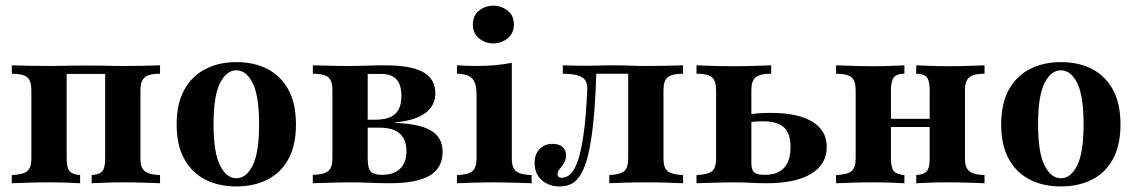

<svg xmlns="http://www.w3.org/2000/svg" viewBox="-20 -649 4029 680"><path d="M21.8 0V-29Q61.3 -30.6 76.2 -42.7Q91.1 -54.8 91.1 -87.1V-329.8Q91.1 -362.9 76.2 -375.4Q61.3 -387.9 21.8 -387.9V-417.7Q41.1 -416.9 78.6 -416.1Q116.1 -415.3 151.6 -415.3Q171.8 -415.3 191.1 -415.7Q210.5 -416.1 234.3 -416.5Q258.1 -416.9 287.9 -416.9Q318.5 -416.9 339.1 -416.5Q359.7 -416.1 377.8 -415.7Q396 -415.3 417.7 -415.3Q453.2 -415.3 490.7 -416.1Q528.2 -416.9 546.8 -417.7V-387.9Q521 -387.9 505.6 -382.3Q490.3 -376.6 483.9 -364.1Q477.4 -351.6 477.4 -329.8V-87.1Q477.4 -66.1 483.9 -53.6Q490.3 -41.1 505.6 -35.5Q521 -29.8 546.8 -29V0Q528.2 -0.8 490.7 -2Q453.2 -3.2 417.7 -3.2Q383.9 -3.2 352.4 -2Q321 -0.8 304.8 0V-29Q332.3 -30.6 342.3 -42.7Q352.4 -54.8 352.4 -87.1V-391.1L354.8 -387.1H213.7L216.1 -391.1V-87.1Q216.1 -54.8 226.6 -42.7Q237.1 -30.6 263.7 -29V0Q248.4 -0.8 218.1 -2Q187.9 -3.2 155.6 -3.2Q119.4 -3.2 80.2 -2Q41.1 -0.8 21.8 0Z M816.9 11.3Q754.8 11.3 707.3 -12.9Q659.7 -37.1 632.7 -85.9Q605.6 -134.7 605.6 -208.1Q605.6 -282.3 632.7 -331Q659.7 -379.8 707.3 -404.4Q754.8 -429 816.9 -429Q880.6 -429 927.8 -404.4Q975 -379.8 1001.6 -331Q1028.2 -282.3 1028.2 -208.1Q1028.2 -134.7 1001.6 -85.9Q975 -37.1 927.4 -12.9Q879.8 11.3 816.9 11.3ZM816.9 -17.7Q852.4 -17.7 875 -63.3Q897.6 -108.9 897.6 -208.1Q897.6 -309.7 875 -354.8Q852.4 -400 816.9 -400Q782.3 -400 759.3 -354.8Q736.3 -309.7 736.3 -208.9Q736.3 -108.9 759.3 -63.3Q782.3 -17.7 816.9 -17.7Z M1087.9 0V-29.8Q1127.4 -30.6 1142.3 -43.1Q1157.3 -55.6 1157.3 -87.9V-329.8Q1157.3 -362.9 1142.7 -375.4Q1128.2 -387.9 1087.9 -387.9V-417.7Q1100.8 -417.7 1122.2 -416.9Q1143.5 -416.1 1167.7 -415.7Q1191.9 -415.3 1212.9 -415.3Q1244.4 -415.3 1277 -416.5Q1309.7 -417.7 1343.5 -417.7Q1435.5 -417.7 1478.6 -393.5Q1521.8 -369.4 1521.8 -319.4Q1521.8 -275 1486.7 -248.8Q1451.6 -222.6 1379.8 -215.3V-213.7Q1466.1 -210.5 1506.9 -186.3Q1547.6 -162.1 1547.6 -111.3Q1547.6 -54 1501.6 -27Q1455.6 0 1358.9 0Q1329.8 0 1290.7 -1.6Q1251.6 -3.2 1217.7 -3.2Q1196 -3.2 1171 -2.4Q1146 -1.6 1123.8 -1.2Q1101.6 -0.8 1087.9 0ZM1333.1 -29.8Q1375 -29.8 1397.2 -51.6Q1419.4 -73.4 1419.4 -113.7Q1419.4 -154.8 1396 -175.8Q1372.6 -196.8 1325 -196.8H1255.6V-225H1307.3Q1357.3 -225 1379.4 -245.2Q1401.6 -265.3 1401.6 -308.9Q1401.6 -348.4 1384.3 -367.7Q1366.9 -387.1 1331.5 -387.1H1277.4L1282.3 -391.9V-87.9Q1282.3 -53.2 1293.1 -41.5Q1304 -29.8 1333.1 -29.8Z M1598.4 0V-29Q1637.1 -29.8 1652.4 -42.3Q1667.7 -54.8 1667.7 -87.1V-316.9Q1667.7 -353.2 1653.2 -370.2Q1638.7 -387.1 1598.4 -387.9V-417.7Q1614.5 -416.9 1631 -416.1Q1647.6 -415.3 1663.7 -415.3Q1700.8 -415.3 1733.1 -418.1Q1765.3 -421 1792.7 -426.6V-87.1Q1792.7 -54 1808.5 -41.9Q1824.2 -29.8 1862.9 -29V0Q1850.8 -0.8 1829.4 -1.2Q1808.1 -1.6 1783.1 -2.4Q1758.1 -3.2 1733.1 -3.2Q1695.2 -3.2 1656.5 -2Q1617.7 -0.8 1598.4 0ZM1727.4 -495.2Q1699.2 -495.2 1677 -512.9Q1654.8 -530.6 1654.8 -562.1Q1654.8 -594.4 1677 -611.7Q1699.2 -629 1727.4 -629Q1754.8 -629 1777.4 -611.7Q1800 -594.4 1800 -562.9Q1800 -530.6 1777.4 -512.9Q1754.8 -495.2 1727.4 -495.2Z M1962.1 11.3Q1924.2 11.3 1898.8 -10.9Q1873.4 -33.1 1873.4 -71.8Q1873.4 -102.4 1891.1 -121Q1908.9 -139.5 1937.1 -139.5Q1959.7 -139.5 1972.2 -128.6Q1984.7 -117.7 1984.7 -99.2Q1984.7 -83.1 1977.4 -71.4Q1970.2 -59.7 1962.5 -50.8Q1954.8 -41.9 1954.8 -32.3Q1954.8 -19.4 1969.4 -19.4Q1986.3 -19.4 2000.8 -33.1Q2015.3 -46.8 2027 -81Q2038.7 -115.3 2047.2 -175.8Q2055.6 -236.3 2059.7 -329.8Q2062.1 -362.9 2041.5 -375.4Q2021 -387.9 1973.4 -387.9V-417.7Q1992.7 -416.9 2017.3 -416.5Q2041.9 -416.1 2063.7 -416.1Q2082.3 -416.1 2101.6 -416.9Q2121 -417.7 2150 -417.7Q2185.5 -417.7 2213.7 -416.5Q2241.9 -415.3 2271.8 -415.3Q2304.8 -415.3 2341.1 -416.1Q2377.4 -416.9 2399.2 -417.7V-387.9Q2359.7 -387.9 2344.8 -375.4Q2329.8 -362.9 2329.8 -329.8V-87.1Q2329.8 -54.8 2344.8 -42.7Q2359.7 -30.6 2399.2 -29V0Q2380.6 -0.8 2343.1 -2Q2305.6 -3.2 2268.5 -3.2Q2229.8 -3.2 2192.7 -2Q2155.6 -0.8 2137.9 0V-29Q2175.8 -30.6 2190.3 -42.7Q2204.8 -54.8 2204.8 -87.1V-390.3L2207.3 -387.9H2087.9L2091.9 -389.5Q2088.7 -287.9 2081.5 -217.3Q2074.2 -146.8 2063.3 -101.6Q2052.4 -56.5 2037.5 -31.9Q2022.6 -7.3 2004 2Q1985.5 11.3 1962.1 11.3Z M2446.8 0V-29Q2487.1 -30.6 2501.6 -42.7Q2516.1 -54.8 2516.1 -87.1V-329.8Q2516.1 -362.9 2501.6 -375.4Q2487.1 -387.9 2446.8 -387.9V-417.7Q2465.3 -416.9 2501.6 -415.7Q2537.9 -414.5 2577.4 -414.5Q2614.5 -414.5 2653.2 -415.7Q2691.9 -416.9 2711.3 -417.7V-387.9Q2671.8 -387.9 2656.5 -375.4Q2641.1 -362.9 2641.1 -329.8V-70.2Q2641.1 -46.8 2651.6 -38.3Q2662.1 -29.8 2688.7 -29.8Q2733.9 -29.8 2756.9 -54.4Q2779.8 -79 2779.8 -129Q2779.8 -176.6 2756.5 -198Q2733.1 -219.4 2680.6 -219.4Q2666.9 -219.4 2651.6 -218.1Q2636.3 -216.9 2614.5 -213.7V-241.1Q2641.9 -246 2664.5 -247.6Q2687.1 -249.2 2709.7 -249.2Q2805.6 -249.2 2856.9 -218.1Q2908.1 -187.1 2908.1 -128.2Q2908.1 -66.9 2852.8 -33.5Q2797.6 0 2696 0Q2668.5 0 2639.5 -1.6Q2610.5 -3.2 2575.8 -3.2Q2553.2 -3.2 2528.2 -2.4Q2503.2 -1.6 2481.5 -1.2Q2459.7 -0.8 2446.8 0Z M3225 0V-29Q3252.4 -30.6 3262.5 -42.7Q3272.6 -54.8 3272.6 -87.1V-329.8Q3272.6 -362.9 3262.5 -375.4Q3252.4 -387.9 3225 -387.9V-417.7Q3241.1 -416.9 3273 -415.7Q3304.8 -414.5 3337.9 -414.5Q3373.4 -414.5 3410.9 -415.7Q3448.4 -416.9 3466.9 -417.7V-387.9Q3441.1 -387.9 3425.8 -382.3Q3410.5 -376.6 3404 -364.1Q3397.6 -351.6 3397.6 -329.8V-87.1Q3397.6 -66.1 3404 -53.6Q3410.5 -41.1 3425.8 -35.5Q3441.1 -29.8 3466.9 -29V0Q3448.4 -0.8 3410.9 -2Q3373.4 -3.2 3337.9 -3.2Q3304.8 -3.2 3273 -2Q3241.1 -0.8 3225 0ZM2941.1 0V-29Q2980.6 -30.6 2995.6 -42.7Q3010.5 -54.8 3010.5 -87.1V-329.8Q3010.5 -362.9 2995.6 -375.4Q2980.6 -387.9 2941.1 -387.9V-417.7Q2960.5 -416.9 2999.6 -415.7Q3038.7 -414.5 3075 -414.5Q3107.3 -414.5 3137.5 -415.7Q3167.7 -416.9 3183.1 -417.7V-387.9Q3156.5 -387.9 3146 -375.4Q3135.5 -362.9 3135.5 -329.8V-87.1Q3135.5 -54.8 3146 -42.7Q3156.5 -30.6 3183.1 -29V0Q3167.7 -0.8 3137.5 -2Q3107.3 -3.2 3075 -3.2Q3038.7 -3.2 2999.6 -2Q2960.5 -0.8 2941.1 0ZM3086.3 -199.2V-228.2H3321.8V-199.2Z M3737.1 11.3Q3675 11.3 3627.4 -12.9Q3579.8 -37.1 3552.8 -85.9Q3525.8 -134.7 3525.8 -208.1Q3525.8 -282.3 3552.8 -331Q3579.8 -379.8 3627.4 -404.4Q3675 -429 3737.1 -429Q3800.8 -429 3848 -404.4Q3895.2 -379.8 3921.8 -331Q3948.4 -282.3 3948.4 -208.1Q3948.4 -134.7 3921.8 -85.9Q3895.2 -37.1 3847.6 -12.9Q3800 11.3 3737.1 11.3ZM3737.1 -17.7Q3772.6 -17.7 3795.2 -63.3Q3817.7 -108.9 3817.7 -208.1Q3817.7 -309.7 3795.2 -354.8Q3772.6 -400 3737.1 -400Q3702.4 -400 3679.4 -354.8Q3656.5 -309.7 3656.5 -208.9Q3656.5 -108.9 3679.4 -63.3Q3702.4 -17.7 3737.1 -17.7Z"/></svg>

Font: Playfair 5pt SemiExpanded Light ExtraBold
Style: Regular
Weight: 800
Version: Version 2.001;gftools[0.9.30]